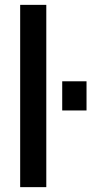

<svg xmlns="http://www.w3.org/2000/svg" viewBox="-20 -770 439 790"><path d="M63 0V-750H170.5V0ZM236 -315.5V-435.5H336V-315.5Z"/></svg>

Font: Mohave SemiBold
Style: Regular
Weight: 600
Designer: Gumpita Rahayu
Foundry: Tokotype
Version: Version 2.003